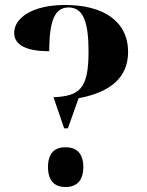

<svg xmlns="http://www.w3.org/2000/svg" viewBox="-20 -744 590 772"><path d="M195 -353 238 -228H253L296 -349C429 -374 495 -436 495 -535C495 -659 395 -724 242 -724C107 -724 37 -670 37 -612C37 -558 96 -538 178 -538C178 -665 202 -714 256 -714C318 -714 336 -648 336 -536C336 -385 299 -358 195 -353ZM244 8C282 8 315 -12 315 -72C315 -133 282 -152 244 -152C204 -152 173 -133 173 -72C173 -12 204 8 244 8Z"/></svg>

Font: Noto Serif Display
Style: Bold
Weight: 700
Designer: Monotype Design Team
Foundry: Monotype Imaging Inc.
Version: Version 2.009